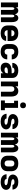

<svg xmlns="http://www.w3.org/2000/svg" viewBox="2540 -3356 823 5944"><g transform="rotate(90 2952.0 -383.5)"><path d="M56 0H204V-342Q204 -358 206.5 -373.5Q209 -389 219 -402.5Q229 -416 245 -416Q261 -416 271 -402.5Q281 -389 283.5 -373.5Q286 -358 286 -342V0H434V-342Q434 -358 436.5 -373.5Q439 -389 449 -402.5Q459 -416 475 -416Q491 -416 501 -402.5Q511 -389 513.5 -373.5Q516 -358 516 -342V0H664V-342Q664 -368 661 -394Q658 -420 650 -445Q642 -470 627 -492Q612 -514 587.5 -526Q563 -538 537 -538Q509 -538 484 -524Q459 -510 445 -485.5Q431 -461 424 -434Q416 -461 401.5 -485.5Q387 -510 361.5 -524Q336 -538 307 -538Q285 -538 263.5 -529Q242 -520 227.5 -502.5Q213 -485 204 -464V-530H56Z M1011 8Q1051 8 1091 0Q1131 -8 1166 -29.5Q1201 -51 1222 -86.5Q1243 -122 1246 -162H1101Q1099 -144 1083 -131.5Q1067 -119 1048.5 -115Q1030 -111 1011 -111Q986 -111 961.5 -122Q937 -133 925.5 -156.5Q914 -180 913 -206H1248V-320Q1248 -357 1238.5 -393Q1229 -429 1206 -458.5Q1183 -488 1150.5 -506Q1118 -524 1081.5 -531Q1045 -538 1008 -538Q971 -538 934.5 -531Q898 -524 865.5 -506Q833 -488 810 -458.5Q787 -429 777.5 -393Q768 -357 768 -320V-210Q768 -173 777.5 -137Q787 -101 811 -71.5Q835 -42 868 -24Q901 -6 937.5 1Q974 8 1011 8ZM913 -325Q914 -350 925 -373.5Q936 -397 959.5 -408Q983 -419 1008 -419Q1033 -419 1056.5 -408Q1080 -397 1091.5 -373.5Q1103 -350 1103 -325Z M1582 8Q1626 8 1669 -2.5Q1712 -13 1747 -41Q1782 -69 1800 -110Q1818 -151 1818 -195V-196H1670V-195Q1670 -173 1658.5 -152.5Q1647 -132 1625.5 -123Q1604 -114 1582 -114Q1557 -114 1534 -126Q1511 -138 1501.5 -161.5Q1492 -185 1492 -210V-320Q1492 -345 1501.5 -369Q1511 -393 1534 -404.5Q1557 -416 1582 -416Q1604 -416 1625.5 -407.5Q1647 -399 1658.5 -378Q1670 -357 1670 -335H1818Q1818 -379 1800 -420Q1782 -461 1747 -489Q1712 -517 1669 -527.5Q1626 -538 1582 -538Q1545 -538 1509 -531Q1473 -524 1440.5 -505.5Q1408 -487 1385.5 -457.5Q1363 -428 1353.5 -392.5Q1344 -357 1344 -320V-210Q1344 -173 1353.5 -137.5Q1363 -102 1385.5 -72.5Q1408 -43 1440.5 -24.5Q1473 -6 1509 1Q1545 8 1582 8Z M2090 8Q2121 8 2151.5 -0.5Q2182 -9 2207 -28.5Q2232 -48 2247 -76V0H2392V-355Q2392 -388 2381 -420.5Q2370 -453 2345.5 -477Q2321 -501 2290 -514.5Q2259 -528 2225.5 -533Q2192 -538 2158 -538Q2117 -538 2075.5 -529Q2034 -520 1999.5 -496Q1965 -472 1945.5 -433.5Q1926 -395 1926 -353H2071Q2071 -374 2084.5 -390.5Q2098 -407 2118 -413Q2138 -419 2158 -419Q2179 -419 2199.5 -414Q2220 -409 2233.5 -392Q2247 -375 2247 -355V-332H2183Q2147 -332 2111 -327.5Q2075 -323 2040.5 -310.5Q2006 -298 1977 -275Q1948 -252 1934 -217.5Q1920 -183 1920 -147Q1920 -114 1931.5 -83Q1943 -52 1968 -30Q1993 -8 2025 0Q2057 8 2089 8ZM2149 -111Q2131 -111 2113 -114.5Q2095 -118 2080 -130.5Q2065 -143 2065 -161Q2065 -175 2075.5 -185.5Q2086 -196 2099.5 -201Q2113 -206 2127 -208.5Q2141 -211 2155 -212Q2169 -213 2183 -213H2247V-189Q2247 -171 2239.5 -155Q2232 -139 2217 -129Q2202 -119 2184.5 -115Q2167 -111 2149 -111Z M2504 0H2652V-320Q2652 -344 2660.5 -367.5Q2669 -391 2690.5 -403.5Q2712 -416 2736 -416Q2760 -416 2781.5 -403.5Q2803 -391 2811.5 -367.5Q2820 -344 2820 -320V0H2968V-320Q2968 -351 2963.5 -382.5Q2959 -414 2946.5 -443Q2934 -472 2911.5 -494.5Q2889 -517 2859 -527.5Q2829 -538 2798 -538Q2768 -538 2738.5 -528.5Q2709 -519 2687.5 -497.5Q2666 -476 2652 -449V-530H2504Z M3089 0H3391V-122H3319V-530H3098V-408H3171V-122H3089ZM3240 -595Q3264 -595 3287 -605.5Q3310 -616 3320 -638.5Q3330 -661 3330 -685Q3330 -709 3320 -732Q3310 -755 3287 -765Q3264 -775 3240 -775Q3216 -775 3193.5 -765Q3171 -755 3160.5 -732Q3150 -709 3150 -685Q3150 -661 3160.5 -638.5Q3171 -616 3193.5 -605.5Q3216 -595 3240 -595Z M3742 8Q3775 8 3808 3.5Q3841 -1 3872 -13Q3903 -25 3929 -46.5Q3955 -68 3970 -98.5Q3985 -129 3985 -162Q3985 -179 3980.5 -195Q3976 -211 3968 -226Q3960 -241 3948.5 -253Q3937 -265 3923 -274.5Q3909 -284 3893.5 -290.5Q3878 -297 3862 -301.5Q3846 -306 3829.5 -308.5Q3813 -311 3796.5 -313Q3780 -315 3763.5 -317Q3747 -319 3730.5 -322Q3714 -325 3698 -330Q3682 -335 3668.5 -347Q3655 -359 3655 -376Q3655 -389 3666 -398.5Q3677 -408 3690.5 -412Q3704 -416 3717.5 -417.5Q3731 -419 3745 -419Q3764 -419 3783.5 -414Q3803 -409 3817 -393.5Q3831 -378 3831 -358H3976Q3976 -399 3956 -436.5Q3936 -474 3901.5 -497.5Q3867 -521 3826.5 -529.5Q3786 -538 3745 -538Q3712 -538 3680 -533.5Q3648 -529 3618 -516.5Q3588 -504 3563.5 -482.5Q3539 -461 3525 -431Q3511 -401 3511 -369Q3511 -352 3515 -335.5Q3519 -319 3527 -304.5Q3535 -290 3546.5 -277.5Q3558 -265 3572 -256Q3586 -247 3601.5 -240Q3617 -233 3633 -229Q3649 -225 3665.5 -222Q3682 -219 3698.5 -217.5Q3715 -216 3731.5 -214Q3748 -212 3764.5 -208.5Q3781 -205 3797 -200Q3813 -195 3826.5 -183.5Q3840 -172 3840 -155Q3840 -140 3827.5 -130.5Q3815 -121 3800.5 -117.5Q3786 -114 3771.5 -112.5Q3757 -111 3742 -111Q3721 -111 3700 -116Q3679 -121 3663.5 -137.5Q3648 -154 3647 -175H3502Q3503 -133 3523.5 -94.5Q3544 -56 3580 -32.5Q3616 -9 3658 -0.5Q3700 8 3742 8Z M4088 0H4236V-342Q4236 -358 4238.5 -373.5Q4241 -389 4251 -402.5Q4261 -416 4277 -416Q4293 -416 4303 -402.5Q4313 -389 4315.5 -373.5Q4318 -358 4318 -342V0H4466V-342Q4466 -358 4468.5 -373.5Q4471 -389 4481 -402.5Q4491 -416 4507 -416Q4523 -416 4533 -402.5Q4543 -389 4545.5 -373.5Q4548 -358 4548 -342V0H4696V-342Q4696 -368 4693 -394Q4690 -420 4682 -445Q4674 -470 4659 -492Q4644 -514 4619.5 -526Q4595 -538 4569 -538Q4541 -538 4516 -524Q4491 -510 4477 -485.5Q4463 -461 4456 -434Q4448 -461 4433.5 -485.5Q4419 -510 4393.5 -524Q4368 -538 4339 -538Q4317 -538 4295.5 -529Q4274 -520 4259.5 -502.5Q4245 -485 4236 -464V-530H4088Z M5040 8Q5077 8 5113.5 1Q5150 -6 5182.5 -24.5Q5215 -43 5238 -72Q5261 -101 5270.5 -137Q5280 -173 5280 -210V-320Q5280 -357 5270.5 -393Q5261 -429 5238 -458.5Q5215 -488 5182.5 -506Q5150 -524 5113.5 -531Q5077 -538 5040 -538Q5003 -538 4966.5 -531Q4930 -524 4897.5 -506Q4865 -488 4842 -458.5Q4819 -429 4809.5 -393Q4800 -357 4800 -320V-210Q4800 -173 4809.5 -137Q4819 -101 4842 -72Q4865 -43 4897.5 -24.5Q4930 -6 4966.5 1Q5003 8 5040 8ZM5040 -114Q5015 -114 4991.5 -125.5Q4968 -137 4958 -161Q4948 -185 4948 -210V-320Q4948 -345 4958 -369Q4968 -393 4991.5 -404.5Q5015 -416 5040 -416Q5065 -416 5088.5 -404.5Q5112 -393 5122 -369Q5132 -345 5132 -320V-210Q5132 -185 5122 -161Q5112 -137 5088.5 -125.5Q5065 -114 5040 -114Z M5614 8Q5647 8 5680 3.5Q5713 -1 5744 -13Q5775 -25 5801 -46.5Q5827 -68 5842 -98.5Q5857 -129 5857 -162Q5857 -179 5852.5 -195Q5848 -211 5840 -226Q5832 -241 5820.5 -253Q5809 -265 5795 -274.5Q5781 -284 5765.5 -290.5Q5750 -297 5734 -301.5Q5718 -306 5701.5 -308.5Q5685 -311 5668.5 -313Q5652 -315 5635.5 -317Q5619 -319 5602.5 -322Q5586 -325 5570 -330Q5554 -335 5540.5 -347Q5527 -359 5527 -376Q5527 -389 5538 -398.5Q5549 -408 5562.5 -412Q5576 -416 5589.5 -417.5Q5603 -419 5617 -419Q5636 -419 5655.5 -414Q5675 -409 5689 -393.5Q5703 -378 5703 -358H5848Q5848 -399 5828 -436.5Q5808 -474 5773.5 -497.5Q5739 -521 5698.5 -529.5Q5658 -538 5617 -538Q5584 -538 5552 -533.5Q5520 -529 5490 -516.5Q5460 -504 5435.5 -482.5Q5411 -461 5397 -431Q5383 -401 5383 -369Q5383 -352 5387 -335.5Q5391 -319 5399 -304.5Q5407 -290 5418.5 -277.5Q5430 -265 5444 -256Q5458 -247 5473.5 -240Q5489 -233 5505 -229Q5521 -225 5537.5 -222Q5554 -219 5570.5 -217.5Q5587 -216 5603.5 -214Q5620 -212 5636.5 -208.5Q5653 -205 5669 -200Q5685 -195 5698.5 -183.5Q5712 -172 5712 -155Q5712 -140 5699.5 -130.5Q5687 -121 5672.5 -117.5Q5658 -114 5643.5 -112.5Q5629 -111 5614 -111Q5593 -111 5572 -116Q5551 -121 5535.5 -137.5Q5520 -154 5519 -175H5374Q5375 -133 5395.5 -94.5Q5416 -56 5452 -32.5Q5488 -9 5530 -0.5Q5572 8 5614 8Z"/></g></svg>

Font: Iosevka Sparkle Heavy
Style: Regular
Weight: 900
Designer: Belleve Invis
Foundry: Belleve Invis
Version: Version 4.5.0; ttfautohint (v1.8.3)